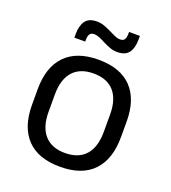

<svg xmlns="http://www.w3.org/2000/svg" viewBox="-126 -760 772 866"><g transform="rotate(20 260.0 -327.0)"><path d="M260 12.5Q155 12.5 100.8 -44.2Q46.5 -101 46.5 -207.5V-282Q46.5 -388 101 -444.5Q155.5 -501 260 -501Q365 -501 419.2 -444.5Q473.5 -388 473.5 -282V-207.5Q473.5 -101 419.2 -44.2Q365 12.5 260 12.5ZM260 -53.5Q325 -53.5 358.8 -92Q392.5 -130.5 392.5 -203V-286.5Q392.5 -358.5 358.8 -396.8Q325 -435 260 -435Q195.5 -435 161.5 -396.8Q127.5 -358.5 127.5 -286.5V-203Q127.5 -130.5 161.5 -92Q195.5 -53.5 260 -53.5ZM325.5 -562Q307.5 -562 290.8 -568Q274 -574 258.2 -582.2Q242.5 -590.5 228.2 -596.5Q214 -602.5 201.5 -602.5Q187 -602.5 180.8 -593.2Q174.5 -584 174.5 -565.5V-557H122.5V-573.5Q122.5 -614.5 139 -637.5Q155.5 -660.5 194.5 -660.5Q213 -660.5 230 -654.2Q247 -648 262.5 -640.2Q278 -632.5 292 -626.2Q306 -620 318.5 -620Q333.5 -620 339.5 -629.2Q345.5 -638.5 345.5 -657.5V-665.5H397.5V-649Q397.5 -607.5 381 -584.8Q364.5 -562 325.5 -562Z"/></g></svg>

Font: Anek Latin Medium
Style: Regular
Weight: 400
Version: Version 1.003